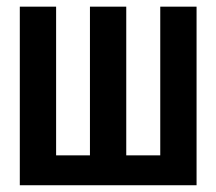

<svg xmlns="http://www.w3.org/2000/svg" viewBox="-20 -548 640 568"><path d="M38.6 0V-528.3H146V-88.4H246.1V-528.3H353.5V-88.4H454.1V-528.3H561.5V0Z"/></svg>

Font: Liberation Mono
Style: Bold
Weight: 700
Monospace: yes
Designer: Steve Matteson
Foundry: Ascender Corporation
Version: Version 2.1.5